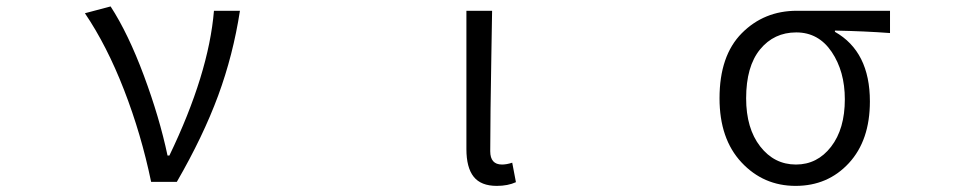

<svg xmlns="http://www.w3.org/2000/svg" viewBox="-20 -574 3040 606"><path d="M538.1 0H457Q425.8 -150.4 371.6 -290Q317.4 -429.7 248 -532.2L329.1 -553.7Q384.8 -467.8 434.1 -335.4Q483.4 -203.1 508.8 -83H514.6Q638.7 -340.8 655.3 -540H737.3Q715.8 -400.4 668.5 -272Q621.1 -143.6 538.1 0Z M1547.9 12.7Q1498 12.7 1475.1 -16.1Q1452.1 -44.9 1452.1 -103.5V-540H1533.2Q1532.2 -489.3 1530.8 -397Q1529.3 -304.7 1528.3 -231Q1527.3 -157.2 1527.3 -96.7Q1527.3 -54.7 1564.5 -54.7Q1579.1 -54.7 1596.7 -60.5L1608.4 1Q1583 12.7 1547.9 12.7Z M2251 -263.7Q2251 -398.4 2321.3 -469.2Q2391.6 -540 2495.1 -540H2789.1V-469.7Q2710 -475.6 2615.2 -477.5V-473.6Q2725.6 -411.1 2725.6 -253.9Q2725.6 -130.9 2659.2 -59.1Q2592.8 12.7 2491.2 12.7Q2389.6 12.7 2320.3 -61.5Q2251 -135.7 2251 -263.7ZM2492.2 -54.7Q2559.6 -54.7 2603 -110.8Q2646.5 -167 2646.5 -260.7Q2646.5 -348.6 2605 -410.2Q2563.5 -471.7 2493.2 -471.7Q2422.9 -471.7 2378.9 -418Q2335 -364.3 2335 -263.7Q2335 -168.9 2379.4 -111.8Q2423.8 -54.7 2492.2 -54.7Z"/></svg>

Font: Gen Shin Gothic Monospace Normal
Style: Regular
Weight: 350
Designer: [Source Han Sans]
Ryoko NISHIZUKA  (kana & ideographs); Paul D. Hunt (Latin, Greek & Cyrillic); Wenlong ZHANG  (bopomofo
Version: Version 1.002.20150607